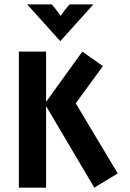

<svg xmlns="http://www.w3.org/2000/svg" viewBox="-20 -862 596 882"><path d="M413.2 0 185.4 -385.4 358.3 -625 452.8 -558.3Q452.8 -558.3 327.8 -387.5L520.8 -65.3Q520.8 -65.3 413.2 0ZM66.7 0V-625H191.7V0ZM256.9 -672.9 104.9 -841.7H217.4Q229.2 -829.2 238.5 -816.7Q247.9 -804.2 258.3 -788.9Q268.8 -804.2 278.5 -816.7Q288.2 -829.2 299.3 -841.7H409Z"/></svg>

Font: co2trust
Style: Bold
Weight: 700
Designer: Kristian Moeller
Foundry: Dicotype
Version: Version 1.000